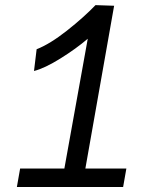

<svg xmlns="http://www.w3.org/2000/svg" viewBox="-20 -748 640 768"><path d="M60.5 -74H237.5L331 -593Q283.5 -552.5 221.2 -513.8Q159 -475 116 -464L126.5 -551Q180 -572 247.8 -625.5Q315.5 -679 362 -727.5L436.5 -725L321.5 -74H485.5L472.5 0H47.5Z"/></svg>

Font: JuliaMono
Style: Italic
Weight: 400
Italic angle: -9°
Monospace: yes
Designer: cormullion
Foundry: corm
Version: Version 0.057; ttfautohint (v1.8.4)